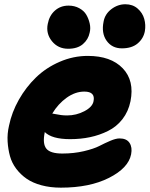

<svg xmlns="http://www.w3.org/2000/svg" viewBox="-20 -823 697 893"><path d="M546.9 -598.1Q501 -598.1 475.8 -633.5Q450.7 -668.9 461.9 -723.1Q468.3 -757.8 498 -780.5Q527.8 -803.2 563 -803.2Q597.2 -803.2 620.1 -783.2Q643.1 -763.2 650.9 -735.1Q658.7 -707 653.8 -678.2Q647.5 -644 620.4 -621.1Q593.3 -598.1 546.9 -598.1ZM296.9 -596.2Q250 -596.2 221.4 -631.6Q192.9 -667 202.1 -711.9Q209.5 -751 235.6 -773.9Q261.7 -796.9 298.8 -796.9Q326.7 -796.9 348.6 -784.9Q370.6 -772.9 381.3 -754.6Q392.1 -736.3 397.2 -713.9Q402.3 -691.4 397 -670.9Q390.6 -639.2 365.5 -617.7Q340.3 -596.2 296.9 -596.2ZM263.2 49.8Q213.9 49.8 173.1 38.8Q132.3 27.8 104.2 8.5Q76.2 -10.7 55.7 -37.8Q35.2 -64.9 26.4 -96.9Q17.6 -128.9 15.4 -165Q13.2 -201.2 22 -238.8Q34.7 -300.8 67.6 -359.1Q100.6 -417.5 147.5 -462.9Q194.3 -508.3 257.6 -535.6Q320.8 -563 388.2 -563Q495.6 -563 550.8 -505.4Q606 -447.8 586.9 -352.1Q577.1 -304.2 549.6 -268.8Q522 -233.4 482.4 -213.9Q442.9 -194.3 399.2 -185.1Q355.5 -175.8 306.2 -175.8Q221.2 -175.8 188 -209V-207Q177.2 -154.3 195.6 -131.6Q213.9 -108.9 270 -108.9Q323.7 -108.9 370.1 -119.9Q416.5 -130.9 441.9 -144Q467.3 -157.2 493.2 -168.2Q519 -179.2 536.1 -179.2Q568.8 -179.2 582.5 -158.4Q596.2 -137.7 589.8 -105Q577.1 -41.5 487.1 4.2Q397 49.8 263.2 49.8ZM372.1 -397Q330.1 -397 290.3 -368.7Q250.5 -340.3 223.1 -294.9Q228 -294.4 239.5 -292Q251 -289.6 264.2 -287.8Q277.3 -286.1 292 -286.1Q335 -286.1 372.6 -305.9Q410.2 -325.7 415 -352.1Q424.3 -397 372.1 -397Z"/></svg>

Font: Shantell Sans Irregular
Style: Italic
Weight: 800
Italic angle: -11.31°
Designer: Stephen Nixon, Anya Danilova, Shantell Martin
Foundry: Arrow Type
Version: Version 1.006;[9816181b4]